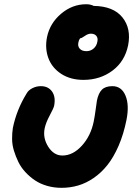

<svg xmlns="http://www.w3.org/2000/svg" viewBox="-20 -901 659 911"><path d="M376 -522Q314.5 -522 270.8 -550.3Q227.1 -578.6 209.7 -624.8Q192.4 -670.9 203.1 -725.1Q216.8 -791 270 -835.9Q323.2 -880.9 389.2 -880.9Q409.2 -880.9 424.8 -873Q518.1 -871.6 560.8 -818.6Q603.5 -765.6 587.9 -686Q572.3 -609.9 513.7 -565.9Q455.1 -522 376 -522ZM352.1 -700.2Q347.7 -681.6 358.4 -669.9Q369.1 -658.2 390.1 -658.2Q409.7 -658.2 424.1 -670.7Q438.5 -683.1 441.9 -703.1Q445.8 -719.7 437.3 -730.5Q428.7 -741.2 411.1 -741.2Q397.5 -741.2 382.1 -730.2Q366.7 -719.2 359.9 -719.2Q353.5 -710 352.1 -700.2ZM272 -9.8Q235.4 -9.8 202.9 -19.3Q170.4 -28.8 145.8 -45.4Q121.1 -62 100.3 -84.5Q79.6 -106.9 67.1 -132.6Q54.7 -158.2 46.1 -186Q37.6 -213.9 37.4 -241.2Q37.1 -268.6 41 -293.9Q58.6 -379.9 106 -457Q114.3 -472.7 133.3 -482.4Q152.3 -492.2 173.8 -492.2Q209 -492.2 227.1 -466.6Q245.1 -440.9 236.8 -398.9Q234.4 -387.7 215.8 -353Q197.3 -318.4 191.9 -292Q182.6 -246.1 209 -204.6Q235.4 -163.1 275.9 -163.1Q326.2 -163.1 368.7 -210Q411.1 -256.8 424.8 -325.2Q429.7 -349.6 433.8 -380.6Q438 -411.6 439.9 -423.8Q446.8 -458.5 463.4 -475.3Q480 -492.2 513.2 -492.2Q556.6 -492.2 575.4 -447.5Q594.2 -402.8 580.1 -332Q566.4 -263.7 542.7 -209.2Q519 -154.8 489.7 -117.9Q460.4 -81.1 424.3 -56.4Q388.2 -31.7 350.6 -20.8Q313 -9.8 272 -9.8Z"/></svg>

Font: Shantell Sans Irregular
Style: Bold Italic
Weight: 700
Italic angle: -11.31°
Designer: Stephen Nixon, Anya Danilova, Shantell Martin
Foundry: Arrow Type
Version: Version 1.006;[9816181b4]